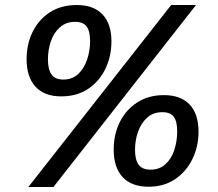

<svg xmlns="http://www.w3.org/2000/svg" viewBox="-20 -733 870 765"><path d="M93 12 662 -713H761L193 12ZM224 -349Q157 -349 121.5 -387.5Q86 -426 86 -497Q86 -558 110.5 -607Q135 -656 179.5 -684.5Q224 -713 286 -713Q353 -713 388.5 -675.5Q424 -638 424 -568Q424 -508 399.5 -458Q375 -408 330.5 -378.5Q286 -349 224 -349ZM232 -416Q268 -416 291.5 -438Q315 -460 327 -495.5Q339 -531 339 -569Q339 -608 325.5 -627Q312 -646 279 -646Q243 -646 218.5 -624Q194 -602 182.5 -568Q171 -534 171 -496Q171 -456 185.5 -436Q200 -416 232 -416ZM572 11Q504 11 468.5 -27.5Q433 -66 433 -137Q433 -198 457.5 -247Q482 -296 527 -325Q572 -354 633 -354Q700 -354 735.5 -316.5Q771 -279 771 -208Q771 -149 746.5 -99Q722 -49 677.5 -19Q633 11 572 11ZM580 -57Q615 -57 639 -78.5Q663 -100 674.5 -135.5Q686 -171 686 -210Q686 -249 672.5 -267.5Q659 -286 627 -286Q590 -286 566 -264Q542 -242 530 -208Q518 -174 518 -136Q518 -96 532.5 -76.5Q547 -57 580 -57Z"/></svg>

Font: Bitter Thin SemiBold
Style: Italic
Weight: 600
Italic angle: -9°
Version: Version 2.002